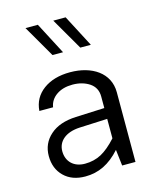

<svg xmlns="http://www.w3.org/2000/svg" viewBox="-116 -858 778 945"><g transform="rotate(-15 272.5 -385.0)"><path d="M457.5 -355C457.5 -454.1 371.1 -509.8 260.3 -509.8C204.1 -509.8 158.7 -496.6 123.5 -470.7C87.9 -444.3 68.8 -409.2 65.4 -364.7H135.3C139.2 -389.6 152.3 -410.2 174.3 -425.3C196.3 -440.4 223.6 -447.8 256.3 -447.8C289.1 -447.8 317.9 -439.9 341.8 -424.3C365.7 -408.2 377.9 -385.3 377.9 -355V-295.9L231.4 -289.6C175.3 -287.1 131.3 -272 100.1 -244.1C68.4 -216.3 52.7 -180.7 52.7 -138.2C52.7 -95.2 66.4 -60.5 93.3 -34.2C120.1 -7.8 156.2 5.4 201.7 5.4C268.6 5.4 325.7 -21.5 379.9 -82L389.6 0H457.5ZM123 -144C123 -194.3 163.6 -231 236.3 -234.4L377.9 -240.7V-141.6C350.1 -110.8 323.7 -88.9 299.3 -75.7C274.4 -62.5 246.6 -55.7 215.8 -55.7C158.7 -55.7 123 -91.3 123 -144ZM168 -776.4H105L199.2 -613.8H252.9ZM309.6 -776.4H246.6L340.8 -613.8H394.5Z"/></g></svg>

Font: Estedad Regular
Style: Regular
Weight: 400
Designer: Amin Abedi
Version: Version 7.3